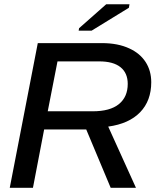

<svg xmlns="http://www.w3.org/2000/svg" viewBox="-20 -893 762 913"><path d="M189.9 -277.3 136.7 0H26.4L159.7 -688H464.8Q541 -688 595.2 -662.6Q645.5 -639.6 672.4 -598.1Q699.2 -556.6 699.2 -502Q699.2 -414.1 646.5 -359.4Q593.8 -304.7 494.6 -291L626.5 0H506.3L390.1 -277.3ZM420.9 -363.8Q503.4 -363.8 545.4 -397.9Q587.4 -432.1 587.4 -494.1Q587.4 -545.9 553 -573.5Q518.6 -601.1 451.7 -601.1H253.4L207 -363.8ZM592.8 -856 415.5 -747.1H354L356 -758.8L484.9 -872.6H595.7Z"/></svg>

Font: Arimo Medium
Style: Italic
Weight: 500
Italic angle: -12°
Designer: Steve Matteson
Foundry: Monotype Imaging Inc.
Version: Version 1.33